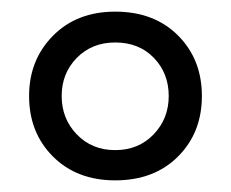

<svg xmlns="http://www.w3.org/2000/svg" viewBox="-20 -755 397 330"><path d="M30 -590Q30 -652 71 -693.5Q112 -735 178 -735Q245 -735 286 -694Q327 -653 327 -590Q327 -527 286 -486Q245 -445 178 -445Q112 -445 71 -486Q30 -527 30 -590ZM270 -590Q270 -629 244.5 -655.5Q219 -682 178 -682Q138 -682 112 -655.5Q86 -629 86 -590Q86 -551 112 -524Q138 -497 178 -497Q218 -497 244 -524Q270 -551 270 -590Z"/></svg>

Font: Trirong Bold
Style: Regular
Weight: 700
Designer: Katatrad Team
Foundry: CadsonDemak
Version: Version 1.000